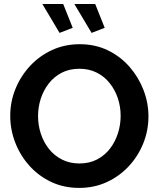

<svg xmlns="http://www.w3.org/2000/svg" viewBox="-20 -936 796 962"><path d="M376.6 5.5Q298.9 5.5 235.6 -24.8Q172.4 -55 126.5 -106.5Q80.7 -158 56 -222.5Q31.3 -287 31.3 -355.5Q31.3 -426.5 57.5 -490.7Q83.7 -555 130.5 -605.5Q177.4 -656 240.9 -685.3Q304.4 -714.5 379.5 -714.5Q457.2 -714.5 520.5 -683.8Q583.7 -653 629.1 -601Q674.4 -549 699.1 -484.8Q723.8 -420.5 723.8 -353.1Q723.8 -282.5 698.1 -218.3Q672.4 -154 625.6 -103.5Q578.7 -53 515.5 -23.8Q452.2 5.5 376.6 5.5ZM170.6 -354.5Q170.6 -308.7 184.7 -265.8Q198.8 -223 225.4 -189.6Q252 -156.3 290.5 -136.7Q328.9 -117 378.1 -117Q428.3 -117 467 -137.4Q505.7 -157.8 531.8 -192.2Q557.8 -226.5 571.2 -269.1Q584.5 -311.7 584.5 -355.5Q584.5 -401.3 570.4 -443.7Q556.3 -486 529.4 -519.6Q502.6 -553.3 464.2 -572.4Q425.7 -591.5 377.6 -591.5Q327.4 -591.5 288.9 -571.4Q250.5 -551.3 224.1 -517.4Q197.8 -483.5 184.2 -441.2Q170.6 -398.9 170.6 -354.5ZM352.5 -916.1H456.9L504.6 -796.6L438.8 -771.2ZM192.2 -916.1H296.6L344.3 -796.6L278.4 -771.2Z"/></svg>

Font: Raleway Thin
Style: Regular
Weight: 100
Designer: Matt McInerney, Pablo Impallari, Rodrigo Fuenzalida
Foundry: Matt McInerney, Pablo Impallari, Rodrigo Fuenzalida
Version: Version 4.026